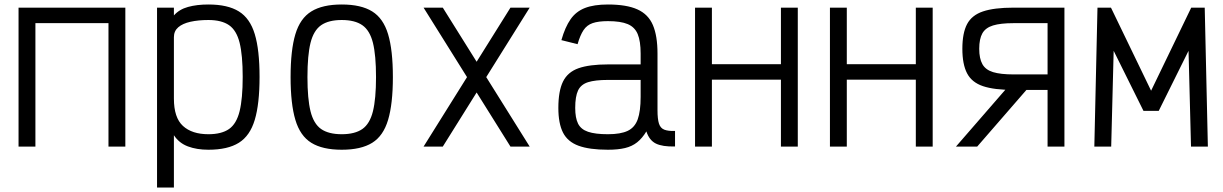

<svg xmlns="http://www.w3.org/2000/svg" viewBox="-20 -652 5440 854"><path d="M62.5 0V-618H537.5V0H462.5V-549H137.5V0Z M678.5 182V-618H753.5V-583.5Q777.5 -610.5 816.5 -621.2Q855.5 -632 907 -632Q993 -632 1042.5 -601.2Q1092 -570.5 1113.2 -500.2Q1134.5 -430 1134.5 -310Q1134.5 -190 1113.2 -119Q1092 -48 1042.5 -17Q993 14 907 14Q855 14 815.8 -0.8Q776.5 -15.5 753.5 -50.5V182ZM907 -55Q965.5 -55 998.8 -78.2Q1032 -101.5 1045.8 -157.5Q1059.5 -213.5 1059.5 -310Q1059.5 -406.5 1045.8 -461.8Q1032 -517 998.8 -540Q965.5 -563 907 -563Q862 -563 827.2 -555.2Q792.5 -547.5 773 -530.8Q753.5 -514 753.5 -486.5V-213.5Q753.5 -128.5 793.8 -91.8Q834 -55 907 -55Z M1500 14Q1414.5 14 1364.8 -16.8Q1315 -47.5 1293.8 -118.8Q1272.5 -190 1272.5 -309Q1272.5 -429 1293.8 -499.8Q1315 -570.5 1364.8 -601.2Q1414.5 -632 1500 -632Q1586 -632 1635.5 -601.2Q1685 -570.5 1706.2 -499.8Q1727.5 -429 1727.5 -309Q1727.5 -190 1706.2 -118.8Q1685 -47.5 1635.5 -16.8Q1586 14 1500 14ZM1500 -55Q1558.5 -55 1591.8 -78.2Q1625 -101.5 1638.8 -157Q1652.5 -212.5 1652.5 -309Q1652.5 -406.5 1638.8 -461.5Q1625 -516.5 1591.8 -539.8Q1558.5 -563 1500 -563Q1441.5 -563 1408.2 -539.8Q1375 -516.5 1361.2 -461.5Q1347.5 -406.5 1347.5 -309Q1347.5 -212.5 1361.2 -157Q1375 -101.5 1408.2 -78.2Q1441.5 -55 1500 -55Z M2250.5 0 1864 -618H1949.5L2336 0ZM1864 0 2250.5 -618H2336L1949.5 0Z M2684 14Q2601.5 14 2553.2 -3.8Q2505 -21.5 2484.2 -62.2Q2463.5 -103 2463.5 -172Q2463.5 -247 2484.2 -289.2Q2505 -331.5 2553.2 -348.5Q2601.5 -365.5 2684 -365.5H2829.5V-414Q2829.5 -469 2816.5 -500.2Q2803.5 -531.5 2772 -544.8Q2740.5 -558 2684 -558Q2641.5 -558 2616 -549.2Q2590.5 -540.5 2575.5 -518Q2560.5 -495.5 2549 -455.5L2477 -473.5Q2493.5 -531.5 2517.8 -566.2Q2542 -601 2582 -616.5Q2622 -632 2684 -632Q2767 -632 2815.2 -610.2Q2863.5 -588.5 2884 -540.5Q2904.5 -492.5 2904.5 -414V-162Q2904.5 -122.5 2911 -102.2Q2917.5 -82 2934.8 -75.2Q2952 -68.5 2982.5 -69.5V-0.5Q2926.5 1 2897.2 -13.5Q2868 -28 2855 -67.5Q2837 -37.5 2814.2 -19.2Q2791.5 -1 2760 6.5Q2728.5 14 2684 14ZM2684 -55Q2740.5 -55 2772 -70Q2803.5 -85 2816.5 -121.2Q2829.5 -157.5 2829.5 -221V-296.5H2684Q2627.5 -296.5 2595.8 -286.5Q2564 -276.5 2551.2 -249.8Q2538.5 -223 2538.5 -172Q2538.5 -127.5 2551.2 -102Q2564 -76.5 2595.8 -65.8Q2627.5 -55 2684 -55Z M3453.5 0V-618H3528.5V0ZM3071.5 0V-618H3146.5V0ZM3100.5 -297.5V-366.5H3499.5V-297.5Z M4053.5 0V-618H4128.5V0ZM3671.5 0V-618H3746.5V0ZM3700.5 -297.5V-366.5H4099.5V-297.5Z M4639.5 0V-549H4488Q4430.5 -549 4397 -538.8Q4363.5 -528.5 4349.5 -503.8Q4335.5 -479 4335.5 -435Q4335.5 -392 4349.5 -366.8Q4363.5 -341.5 4397 -331.2Q4430.5 -321 4488 -321H4691.5V-252H4488Q4402 -252 4352.2 -268.8Q4302.5 -285.5 4281.5 -325.8Q4260.5 -366 4260.5 -435Q4260.5 -505 4281.5 -544.8Q4302.5 -584.5 4352.2 -601.2Q4402 -618 4488 -618H4714.5V0ZM4232 0 4490 -297H4584.5L4326.5 0Z M4847.5 0 4861.5 -618H4921.5L5100 -248.5L5278.5 -618H5338.5L5352.5 0H5277.5L5266.5 -426L5134 -159H5066L4933.5 -426L4922.5 0Z"/></svg>

Font: Victor Mono Thin
Style: Regular
Weight: 100
Monospace: yes
Designer: Rune Bjørnerås
Version: Version 1.561;gftools[0.9.30]